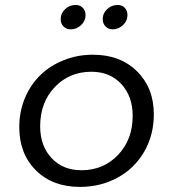

<svg xmlns="http://www.w3.org/2000/svg" viewBox="-20 -749 678 772"><path d="M354 -529Q463.5 -529 531 -462.2Q598.5 -395.5 598.5 -289.5Q598.5 -205.5 559.5 -138.5Q520.5 -71.5 452.5 -34.5Q384.5 2.5 301 2.5Q191.5 2.5 124.5 -64Q57.5 -130.5 57.5 -238Q57.5 -300.5 80.2 -354.8Q103 -409 142.5 -447.2Q182 -485.5 236.8 -507.2Q291.5 -529 354 -529ZM347.5 -460.5Q259 -460.5 200.2 -398.8Q141.5 -337 141.5 -241.5Q141.5 -162.5 187.2 -113.5Q233 -64.5 307.5 -64.5Q396 -64.5 454.8 -126.2Q513.5 -188 513.5 -283.5Q513.5 -362 467.8 -411.2Q422 -460.5 347.5 -460.5ZM284 -729Q302 -729 313 -717.5Q324 -706 324 -688Q324 -665 306 -648Q288 -631 264.5 -631Q246.5 -631 235.2 -642.8Q224 -654.5 224 -672Q224 -695.5 241.8 -712.2Q259.5 -729 284 -729ZM453 -729Q471 -729 481.8 -717.5Q492.5 -706 492.5 -688Q492.5 -665 474.5 -648Q456.5 -631 433 -631Q415.5 -631 404.2 -642.8Q393 -654.5 393 -672Q393 -695.5 410.8 -712.2Q428.5 -729 453 -729Z"/></svg>

Font: Argentum Sans Light
Style: Italic
Weight: 300
Italic angle: -11.3°
Designer: Julieta Ulanovsky (font), Owen Earl (portions from Jones font), Cristiano Sobral (main changes and remaster)
Foundry: Julieta Ulanovsky (font), Owen Earl (portions from Jones font), Cristiano Sobral (main changes and remaster)
Version: Version 3.127